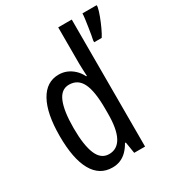

<svg xmlns="http://www.w3.org/2000/svg" viewBox="-183 -872 913 995"><g transform="rotate(-30 273.5 -375.0)"><path d="M199 10Q122 10 82 -61Q42 -132 42 -268Q42 -402 82 -474.5Q122 -547 196 -547Q221 -547 243 -538Q265 -529 284 -511.5Q303 -494 316 -468H320Q319 -491 318 -508.5Q317 -526 317 -542V-760H398V0H333L322 -68H317Q303 -43 285.5 -25.5Q268 -8 246.5 1Q225 10 199 10ZM218 -59Q267 -59 292 -105Q317 -151 317 -244V-274Q317 -378 293 -426.5Q269 -475 216 -475Q169 -475 147 -422Q125 -369 125 -268Q125 -165 147.5 -112Q170 -59 218 -59ZM547 -750Q543 -729 532 -700Q521 -671 508.5 -644Q496 -617 485 -600H440V-611Q442 -619 445.5 -638.5Q449 -658 452.5 -681.5Q456 -705 459 -726.5Q462 -748 462 -760H547Z"/></g></svg>

Font: Noto Sans Devanagari ExtraCondensed
Style: Regular
Weight: 400
Width: 2
Designer: Jelle Bosma - Monotype Design Team
Foundry: Monotype Imaging Inc.
Version: Version 2.006